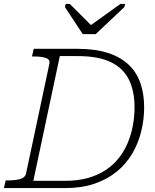

<svg xmlns="http://www.w3.org/2000/svg" viewBox="-39 -959 789 979"><path d="M383 -785H449L595 -923L599 -939H575L401 -814H442L317 -939H296L292 -923ZM133 -710H356Q447 -710 511.5 -689Q576 -668 617 -629Q658 -590 677 -535Q696 -480 696 -412Q696 -349 681 -288.5Q666 -228 635.5 -176Q605 -124 557 -84.5Q509 -45 443.5 -22.5Q378 0 294 0H-19L-10 -39H1Q38 -39 63.5 -46Q89 -53 94 -75L213 -635Q217 -656 194.5 -663.5Q172 -671 135 -671H124ZM357 -673H266L131 -37H294Q358 -37 409.5 -51.5Q461 -66 500 -92Q539 -118 567 -153.5Q595 -189 612.5 -231Q630 -273 638.5 -319Q647 -365 647 -412Q647 -494 618.5 -552.5Q590 -611 526.5 -642Q463 -673 357 -673Z"/></svg>

Font: Roboto Serif 20pt Thin
Style: Italic
Weight: 250
Italic angle: -10°
Version: Version 1.007